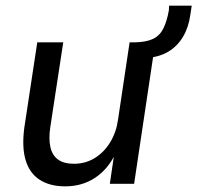

<svg xmlns="http://www.w3.org/2000/svg" viewBox="-20 -651 699 680"><path d="M211 9Q157 9 121 -14Q85 -37 71 -83Q57 -129 66 -198L112 -501H204L158 -200Q152 -159 158.5 -130Q165 -101 185.5 -86Q206 -71 242 -71Q283 -71 316 -91.5Q349 -112 370.5 -147.5Q392 -183 398 -227L439 -501H530L455 0H369L385 -109H390Q363 -52 317 -21.5Q271 9 211 9ZM501 -446 456 -479 458 -501Q499 -502 522.5 -513.5Q546 -525 558.5 -550Q571 -575 578 -614L579 -631H659L654 -598Q648 -554 628 -520.5Q608 -487 576 -468Q544 -449 501 -446Z"/></svg>

Font: Nunitoga
Style: Medium Italic
Weight: 500
Italic angle: -9°
Designer: Vernon Adams
Foundry: Vernon Adams
Version: Version 1.0